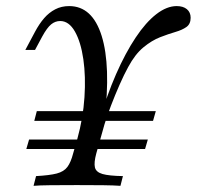

<svg xmlns="http://www.w3.org/2000/svg" viewBox="-20 -602 638 622"><path d="M88.7 0 96.8 -31.5Q140.3 -33.9 163.7 -39.9Q187.1 -46 198.4 -61.3Q209.7 -76.6 216.9 -104.8L230.6 -152.4Q249.2 -219.4 253.6 -286.7Q258.1 -354 250 -410.1Q241.9 -466.1 222.6 -500Q203.2 -533.9 175 -533.9Q158.9 -533.9 145.6 -523Q132.3 -512.1 116.9 -483.9L93.5 -440.3H62.1L93.5 -499.2Q107.3 -525 123 -543.1Q138.7 -561.3 158.9 -571.8Q179 -582.3 204 -582.3Q279 -582.3 309.3 -485.9Q339.5 -389.5 318.5 -212.9L300.8 -206.5Q325.8 -292.7 356 -361.7Q386.3 -430.6 419.4 -480.2Q452.4 -529.8 486.3 -556Q520.2 -582.3 552.4 -582.3Q573.4 -582.3 585.5 -572.2Q597.6 -562.1 597.6 -544.4Q597.6 -524.2 583.9 -514.5Q570.2 -504.8 548 -498.4Q525.8 -491.9 498.8 -481.5Q471.8 -471 444.8 -448.8Q417.7 -426.6 395.2 -384.7Q382.3 -361.3 367.3 -327.4Q352.4 -293.5 339.5 -259.7Q326.6 -225.8 318.5 -199.2L291.9 -104.8Q283.9 -75 287.5 -59.7Q291.1 -44.4 312.1 -38.3Q333.1 -32.3 378.2 -31.5L370.2 0Q348.4 -1.6 313.3 -2Q278.2 -2.4 229 -2.4Q179 -2.4 142.7 -2Q106.5 -1.6 88.7 0ZM65.3 -119.4 74.2 -150H458.9L450 -119.4ZM91.1 -210.5 99.2 -241.9H269.4L267.7 -210.5ZM304 -210.5 317.7 -241.9H484.7L475.8 -210.5Z"/></svg>

Font: Playfair 5pt SemiExpanded Light 12pt
Style: Italic
Weight: 300
Italic angle: -15.6°
Version: Version 2.000;gftools[0.9.28]